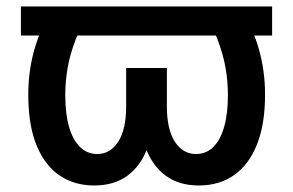

<svg xmlns="http://www.w3.org/2000/svg" viewBox="-20 -566 910 596"><path d="M824.7 -545.9V-455.6H44.9V-545.9ZM147.5 -545.9H264.2Q232.4 -489.3 214.6 -442.6Q196.8 -396 189.7 -354.2Q182.6 -312.5 182.6 -270.5Q182.6 -213.4 194.3 -172.4Q206.1 -131.3 228.5 -109.6Q251 -87.9 281.7 -87.9Q322.3 -87.9 346.9 -126Q371.6 -164.1 371.6 -236.3V-355H459V-243.2Q459 -164.6 438 -107.7Q417 -50.8 375.5 -20.5Q334 9.8 272.5 9.8Q212.4 9.8 167 -20Q121.6 -49.8 95.5 -110.1Q69.3 -170.4 67.9 -261.2Q66.4 -340.8 86.7 -412.1Q106.9 -483.4 147.5 -545.9ZM606 -545.9H723.1Q763.2 -483.9 783 -415.5Q802.7 -347.2 802.7 -274.4Q803.2 -182.6 778.3 -119.1Q753.4 -55.7 707.3 -22.9Q661.1 9.8 597.2 9.8Q536.1 9.8 494.6 -20.5Q453.1 -50.8 431.9 -107.7Q410.6 -164.6 410.6 -243.2V-355H498V-236.3Q498 -164.1 522.9 -126Q547.9 -87.9 588.4 -87.9Q620.1 -87.9 642.1 -109.6Q664.1 -131.3 675.8 -172.4Q687.5 -213.4 687.5 -270.5Q687.5 -313.5 680.2 -355.2Q672.9 -397 655.3 -443.4Q637.7 -489.7 606 -545.9Z"/></svg>

Font: Inter
Style: 540
Weight: 540
Designer: Rasmus Andersson
Foundry: rsms
Version: Version 4.001;git-66647c0bb